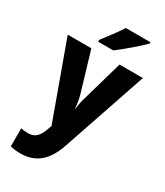

<svg xmlns="http://www.w3.org/2000/svg" viewBox="-242 -862 1028 1197"><g transform="rotate(30 271.5 -263.0)"><path d="M471 -756V-766H294C266 -721 220 -662 187 -619V-606H296C347 -644 435 -719 471 -756ZM1 -549 198 -6 192 12C172 73 148 107 94 107C75 107 56 105 42 101V232C61 236 84 240 115 240C222 240 294 183 337 54L542 -549H374L291 -259C282 -230 277 -204 274 -174H271C269 -202 264 -233 257 -260L171 -549Z"/></g></svg>

Font: Noto Sans Gujarati UI SemiCondensed ExtraBold
Style: Regular
Weight: 800
Width: 4
Designer: Jelle Bosma - Monotype Design Team, Universal Thirst
Foundry: Monotype Imaging Inc.
Version: Version 2.106